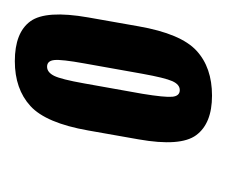

<svg xmlns="http://www.w3.org/2000/svg" viewBox="-44 -676 306 259"><g transform="rotate(-90 109.5 -547.0)"><path d="M109.5 -414.5Q72 -414.5 56.2 -435.8Q40.5 -457 50.5 -513.5L62.5 -581.5Q72.5 -638.5 95.5 -659.5Q118.5 -680.5 156 -680.5Q194.5 -680.5 209.8 -659.5Q225 -638.5 215 -581.5L203 -513.5Q193 -456.5 170.2 -435.5Q147.5 -414.5 109.5 -414.5ZM117 -458Q124.5 -458 129 -468Q133.5 -478 139 -508.5L153 -587Q158.5 -617.5 157.5 -627.2Q156.5 -637 148.5 -637Q141 -637 136.2 -627.5Q131.5 -618 126 -587L112 -508.5Q107 -478 108 -468Q109 -458 117 -458Z"/></g></svg>

Font: Anybody UltraCondensed Medium
Style: Italic
Weight: 500
Width: 1
Italic angle: -10°
Designer: Tyler Finck
Foundry: Etcetera Type Company
Version: Version 1.010; ttfautohint (v1.8.3) -l 8 -r 50 -G 200 -x 14 